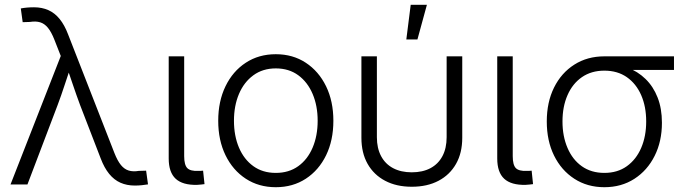

<svg xmlns="http://www.w3.org/2000/svg" viewBox="-20 -762 2824 793"><path d="M23.4 0 231 -530.8 204.6 -598.1Q191.9 -630.4 177.7 -647.5Q163.6 -664.6 145.8 -669.9Q127.9 -675.3 103.5 -671.4L73.7 -670.4L65.9 -727.1Q77.6 -729.5 91.6 -730.7Q105.5 -731.9 120.6 -731.9Q153.3 -731.9 179.7 -720.2Q206.1 -708.5 226.3 -683.6Q246.6 -658.7 261.2 -620.1L452.6 -129.9Q465.3 -97.7 479.5 -80.3Q493.7 -63 511.7 -57.6Q529.8 -52.2 553.2 -56.2L583.5 -57.1L591.3 -0.5Q579.6 1.5 565.9 2.9Q552.2 4.4 536.6 4.4Q503.9 4.4 477.5 -7.3Q451.2 -19 430.9 -43.9Q410.6 -68.8 396 -107.4L311 -327.6Q295.4 -369.6 281.7 -410.2Q268.1 -450.7 253.9 -491.7H273.9Q260.3 -451.7 246.8 -410.4Q233.4 -369.1 217.8 -327.6L93.3 0Z M793.9 1.5Q734.4 2.9 705.6 -23.7Q676.8 -50.3 676.8 -107.4V-529.3H740.7V-117.2Q740.7 -80.6 753.7 -67.6Q766.6 -54.7 798.3 -56.2Q805.2 -56.2 809.8 -56.4Q814.5 -56.6 818.8 -57.1L824.7 -1.5Q818.4 -0.5 810.3 0.2Q802.2 1 793.9 1.5Z M1119.1 11.2Q1048.8 11.2 995.1 -23.9Q941.4 -59.1 911.4 -120.8Q881.3 -182.6 881.3 -263.2Q881.3 -343.8 911.4 -405.8Q941.4 -467.8 995.1 -502.9Q1048.8 -538.1 1119.1 -538.1Q1189.5 -538.1 1242.9 -502.9Q1296.4 -467.8 1326.7 -405.8Q1356.9 -343.8 1356.9 -263.2Q1356.9 -182.6 1326.9 -120.8Q1296.9 -59.1 1243.2 -23.9Q1189.5 11.2 1119.1 11.2ZM1119.1 -47.9Q1173.3 -47.9 1211.9 -75.7Q1250.5 -103.5 1271.2 -152.3Q1292 -201.2 1292 -263.2Q1292 -325.2 1271.2 -374Q1250.5 -422.9 1211.9 -451.2Q1173.3 -479.5 1119.1 -479.5Q1065.4 -479.5 1026.6 -451.2Q987.8 -422.9 967 -374Q946.3 -325.2 946.3 -263.2Q946.3 -201.2 967 -152.3Q987.8 -103.5 1026.4 -75.7Q1064.9 -47.9 1119.1 -47.9Z M1680.7 9.3Q1617.2 9.3 1570.6 -15.4Q1523.9 -40 1498.3 -85.2Q1472.7 -130.4 1472.7 -192.9V-529.3H1536.6V-195.3Q1536.6 -149.9 1554 -117.2Q1571.3 -84.5 1603.8 -67.4Q1636.2 -50.3 1680.7 -50.3Q1725.6 -50.3 1757.8 -67.4Q1790 -84.5 1807.4 -117.2Q1824.7 -149.9 1824.7 -195.3V-529.3H1889.2V-192.9Q1889.2 -130.4 1863.5 -85.2Q1837.9 -40 1791.3 -15.4Q1744.6 9.3 1680.7 9.3ZM1658.2 -599.1 1676.3 -742.2H1743.2L1704.1 -599.1Z M2150.9 1.5Q2091.3 2.9 2062.5 -23.7Q2033.7 -50.3 2033.7 -107.4V-529.3H2097.7V-117.2Q2097.7 -80.6 2110.6 -67.6Q2123.5 -54.7 2155.3 -56.2Q2162.1 -56.2 2166.7 -56.4Q2171.4 -56.6 2175.8 -57.1L2181.6 -1.5Q2175.3 -0.5 2167.2 0.2Q2159.2 1 2150.9 1.5Z M2476.1 11.2Q2405.8 11.2 2352.1 -23.7Q2298.3 -58.6 2268.3 -119.6Q2238.3 -180.7 2238.3 -260.3Q2238.3 -339.8 2268.3 -400.4Q2298.3 -460.9 2352.1 -495.1Q2405.8 -529.3 2476.1 -529.3H2763.7V-473.1H2552.7L2476.1 -470.2Q2422.4 -470.2 2383.5 -443.4Q2344.7 -416.5 2324 -369.1Q2303.2 -321.8 2303.2 -260.3Q2303.2 -199.2 2324 -150.9Q2344.7 -102.5 2383.3 -75.2Q2421.9 -47.9 2476.1 -47.9Q2530.3 -47.9 2568.8 -75.4Q2607.4 -103 2628.2 -151.1Q2648.9 -199.2 2648.9 -260.3Q2648.9 -321.8 2628.2 -369.1Q2607.4 -416.5 2568.8 -443.4Q2530.3 -470.2 2476.1 -470.2V-499.5Q2527.3 -499.5 2570.6 -483.4Q2613.8 -467.3 2646 -436Q2678.2 -404.8 2696 -359.4Q2713.9 -314 2713.9 -254.9Q2713.9 -178.2 2683.8 -118.2Q2653.8 -58.1 2600.1 -23.4Q2546.4 11.2 2476.1 11.2Z"/></svg>

Font: Inter 24pt Light
Style: Regular
Weight: 300
Designer: Rasmus Andersson
Foundry: rsms
Version: Version 4.001;git-66647c0bb